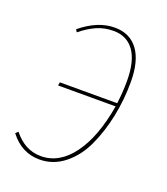

<svg xmlns="http://www.w3.org/2000/svg" viewBox="-106 -604 602 691"><g transform="rotate(20 195.0 -258.5)"><path d="M216.8 -528.3Q274.9 -528.3 306.2 -486.1Q337.4 -443.8 337.4 -363.3Q337.4 -295.4 324 -230.5Q310.5 -165.5 285.2 -110.8Q259.8 -56.2 217.5 -22.7Q175.3 10.7 123 10.7Q54.7 10.7 9.3 -48.3L18.6 -57.6Q62.5 -2.4 123.5 -2.4Q194.3 -2.4 244.9 -71.5Q295.4 -140.6 315.9 -262.7H95.7L97.7 -275.4H317.4Q323.2 -319.3 323.2 -362.3Q323.2 -438 295.7 -476.8Q268.1 -515.6 216.8 -515.6Q182.1 -515.6 153.1 -502.9Q124 -490.2 93.3 -465.3L87.4 -475.1Q151.9 -528.3 216.8 -528.3Z"/></g></svg>

Font: Fira Sans Compressed Hair
Style: Italic
Weight: 100
Width: 3
Italic angle: -8°
Designer: Carrois Corporate & Edenspiekermann AG
Foundry: Carrois Corporate GbR & Edenspiekermann AG
Version: Version 4.203;PS 004.203;hotconv 1.0.88;makeotf.lib2.5.64775